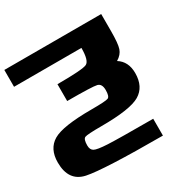

<svg xmlns="http://www.w3.org/2000/svg" viewBox="-190 -805 1223 1234"><g transform="rotate(-30 422.0 -187.5)"><path d="M0 -500V-625H718.8V-500Q718.8 -406.2 707 -371.1Q695.3 -335.9 656.2 -312.5Q718.8 -273.4 718.8 -187.5Q718.8 -85.9 646.5 -43Q574.2 0 359.4 0Q253.9 0 236.3 7.8Q218.8 15.6 218.8 62.5Q218.8 93.8 239.3 105.5Q259.8 117.2 336.9 121.1Q414.1 125 671.9 125V250Q230.5 250 115.2 225.6Q0 201.2 0 62.5Q0 -39.1 72.3 -82Q144.5 -125 359.4 -125Q464.8 -125 482.4 -132.8Q500 -140.6 500 -187.5Q500 -234.4 468.8 -242.2Q437.5 -250 250 -250V-375Q437.5 -375 468.8 -390.6Q500 -406.2 500 -500Z"/></g></svg>

Font: CraftyPE
Style: Regular
Weight: 400
Designer: Erek Butcher
Foundry: Haunted Coop
Version: Version 0.018;April 4, 2024;FontCreator 15.0.0.2962 64-bit